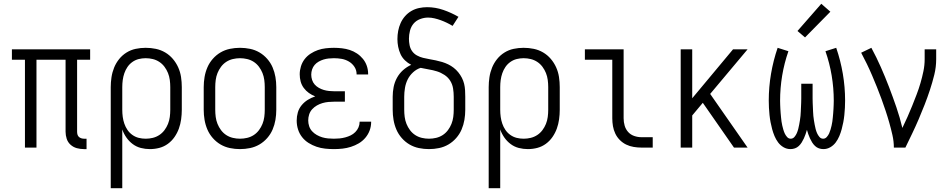

<svg xmlns="http://www.w3.org/2000/svg" viewBox="-20 -781 5040 1016"><path d="M424 8Q405 8 386.5 3Q368 -2 353.5 -15Q339 -28 333 -46.5Q327 -65 327 -84V-465H173V0H112V-465H43V-520H457V-465H388V-84Q388 -76 390 -69Q392 -62 397 -57Q402 -52 409.5 -49.5Q417 -47 424 -47H438V8Z M566 215V-320Q566 -346 570 -372.5Q574 -399 584 -423.5Q594 -448 610.5 -468.5Q627 -489 649.5 -503Q672 -517 698 -522.5Q724 -528 751 -528Q778 -528 804.5 -522.5Q831 -517 854 -503.5Q877 -490 894.5 -469.5Q912 -449 923 -424.5Q934 -400 938 -373.5Q942 -347 942 -320V-200Q942 -175 938.5 -149.5Q935 -124 926.5 -100.5Q918 -77 903.5 -56Q889 -35 868.5 -20Q848 -5 823.5 1.5Q799 8 773 8Q749 8 725.5 2Q702 -4 682.5 -18.5Q663 -33 649 -53Q635 -73 627 -96V215ZM751 -47Q770 -47 788.5 -51.5Q807 -56 823 -66.5Q839 -77 850.5 -92.5Q862 -108 869 -125.5Q876 -143 878.5 -162Q881 -181 881 -200V-320Q881 -339 878.5 -358Q876 -377 869 -394.5Q862 -412 850.5 -427.5Q839 -443 823 -453.5Q807 -464 788.5 -468.5Q770 -473 751 -473Q732 -473 714 -468.5Q696 -464 680.5 -453Q665 -442 654.5 -426.5Q644 -411 638 -393.5Q632 -376 629.5 -357.5Q627 -339 627 -320V-200Q627 -181 629.5 -162.5Q632 -144 638 -126.5Q644 -109 654.5 -93.5Q665 -78 680.5 -67Q696 -56 714 -51.5Q732 -47 751 -47Z M1250 8Q1223 8 1196.5 2.5Q1170 -3 1147 -16.5Q1124 -30 1106 -50.5Q1088 -71 1077.5 -95.5Q1067 -120 1062.5 -146.5Q1058 -173 1058 -200V-320Q1058 -347 1062.5 -373.5Q1067 -400 1077.5 -424.5Q1088 -449 1106 -469.5Q1124 -490 1147 -503.5Q1170 -517 1196.5 -522.5Q1223 -528 1250 -528Q1277 -528 1303.5 -522.5Q1330 -517 1353 -503.5Q1376 -490 1394 -469.5Q1412 -449 1422.5 -424.5Q1433 -400 1437.5 -373.5Q1442 -347 1442 -320V-200Q1442 -173 1437.5 -146.5Q1433 -120 1422.5 -95.5Q1412 -71 1394 -50.5Q1376 -30 1353 -16.5Q1330 -3 1303.5 2.5Q1277 8 1250 8ZM1250 -47Q1269 -47 1288 -51.5Q1307 -56 1323 -66.5Q1339 -77 1350.5 -92.5Q1362 -108 1369 -125.5Q1376 -143 1378.5 -162Q1381 -181 1381 -200V-320Q1381 -339 1378.5 -358Q1376 -377 1369 -394.5Q1362 -412 1350.5 -427.5Q1339 -443 1323 -453.5Q1307 -464 1288 -468.5Q1269 -473 1250 -473Q1231 -473 1212 -468.5Q1193 -464 1177 -453.5Q1161 -443 1149.5 -427.5Q1138 -412 1131 -394.5Q1124 -377 1121.5 -358Q1119 -339 1119 -320V-200Q1119 -181 1121.5 -162Q1124 -143 1131 -125.5Q1138 -108 1149.5 -92.5Q1161 -77 1177 -66.5Q1193 -56 1212 -51.5Q1231 -47 1250 -47Z M1747 8Q1724 8 1700.5 5.5Q1677 3 1655 -4.5Q1633 -12 1613 -24.5Q1593 -37 1578.5 -55.5Q1564 -74 1557 -96.5Q1550 -119 1550 -143Q1550 -165 1556 -186Q1562 -207 1576 -224Q1590 -241 1608.5 -252.5Q1627 -264 1648 -271Q1630 -278 1614.5 -289Q1599 -300 1587.5 -315.5Q1576 -331 1571 -349.5Q1566 -368 1566 -388Q1566 -409 1572.5 -430Q1579 -451 1592 -468Q1605 -485 1623.5 -497Q1642 -509 1662 -516Q1682 -523 1704 -525.5Q1726 -528 1747 -528Q1768 -528 1789.5 -525.5Q1811 -523 1831 -516.5Q1851 -510 1869 -498Q1887 -486 1900.5 -469.5Q1914 -453 1921 -432.5Q1928 -412 1928 -391Q1928 -390 1928 -389Q1928 -388 1928 -387H1867Q1867 -388 1867 -388.5Q1867 -389 1867 -389Q1867 -410 1855.5 -427.5Q1844 -445 1826 -455.5Q1808 -466 1788 -469.5Q1768 -473 1747 -473Q1733 -473 1719 -471.5Q1705 -470 1692 -466Q1679 -462 1666.5 -455Q1654 -448 1645 -437.5Q1636 -427 1631.5 -413.5Q1627 -400 1627 -386Q1627 -372 1631.5 -358Q1636 -344 1645.5 -333.5Q1655 -323 1667.5 -316Q1680 -309 1693.5 -305Q1707 -301 1721.5 -299.5Q1736 -298 1750 -298H1805V-243H1750Q1734 -243 1718 -241.5Q1702 -240 1686.5 -235.5Q1671 -231 1657 -223Q1643 -215 1632 -203Q1621 -191 1616 -175.5Q1611 -160 1611 -144Q1611 -128 1616 -113Q1621 -98 1631.5 -86.5Q1642 -75 1656 -67Q1670 -59 1685 -54.5Q1700 -50 1716 -48.5Q1732 -47 1747 -47Q1762 -47 1777 -48.5Q1792 -50 1807 -54Q1822 -58 1835.5 -64.5Q1849 -71 1860 -82Q1871 -93 1877 -107Q1883 -121 1883 -136Q1883 -136 1883 -136.5Q1883 -137 1883 -137H1944Q1944 -136 1944 -136Q1944 -136 1944 -135Q1944 -112 1936 -90.5Q1928 -69 1913 -51.5Q1898 -34 1878.5 -22.5Q1859 -11 1837 -4Q1815 3 1792.5 5.5Q1770 8 1747 8Z M2250 8Q2223 8 2196.5 2.5Q2170 -3 2147 -16.5Q2124 -30 2106 -50.5Q2088 -71 2077.5 -95.5Q2067 -120 2062.5 -146.5Q2058 -173 2058 -200V-269Q2058 -295 2063 -320.5Q2068 -346 2080.5 -369Q2093 -392 2112.5 -409.5Q2132 -427 2156 -438Q2138 -447 2123 -461.5Q2108 -476 2099.5 -494.5Q2091 -513 2087 -533.5Q2083 -554 2083 -574Q2083 -596 2087 -617.5Q2091 -639 2100 -659Q2109 -679 2123.5 -695.5Q2138 -712 2157 -723Q2176 -734 2197.5 -738.5Q2219 -743 2240 -743Q2284 -743 2326 -728.5Q2368 -714 2406 -692L2375 -644Q2360 -653 2344.5 -660.5Q2329 -668 2312.5 -674Q2296 -680 2279 -684Q2262 -688 2245 -688Q2224 -688 2203 -680Q2182 -672 2168.5 -656Q2155 -640 2149.5 -618.5Q2144 -597 2144 -576Q2144 -559 2147.5 -541.5Q2151 -524 2161 -510Q2171 -496 2186.5 -487.5Q2202 -479 2218.5 -475Q2235 -471 2252 -468Q2269 -465 2286 -461.5Q2303 -458 2319.5 -453Q2336 -448 2351.5 -440.5Q2367 -433 2380.5 -422.5Q2394 -412 2405 -398.5Q2416 -385 2424 -369.5Q2432 -354 2436 -337.5Q2440 -321 2441 -303.5Q2442 -286 2442 -269V-200Q2442 -173 2437.5 -146.5Q2433 -120 2422.5 -95.5Q2412 -71 2394 -50.5Q2376 -30 2353 -16.5Q2330 -3 2303.5 2.5Q2277 8 2250 8ZM2250 -47Q2269 -47 2288 -51.5Q2307 -56 2323 -66.5Q2339 -77 2350.5 -92.5Q2362 -108 2369 -125.5Q2376 -143 2378.5 -162Q2381 -181 2381 -200V-269Q2381 -291 2377.5 -313Q2374 -335 2362.5 -353.5Q2351 -372 2332 -384.5Q2313 -397 2292 -403.5Q2271 -410 2249.5 -413.5Q2228 -417 2206 -422Q2184 -415 2166 -398.5Q2148 -382 2137.5 -361Q2127 -340 2123 -316Q2119 -292 2119 -269V-200Q2119 -181 2121.5 -162Q2124 -143 2131 -125.5Q2138 -108 2149.5 -92.5Q2161 -77 2177 -66.5Q2193 -56 2212 -51.5Q2231 -47 2250 -47Z M2566 215V-320Q2566 -346 2570 -372.5Q2574 -399 2584 -423.5Q2594 -448 2610.5 -468.5Q2627 -489 2649.5 -503Q2672 -517 2698 -522.5Q2724 -528 2751 -528Q2778 -528 2804.5 -522.5Q2831 -517 2854 -503.5Q2877 -490 2894.5 -469.5Q2912 -449 2923 -424.5Q2934 -400 2938 -373.5Q2942 -347 2942 -320V-200Q2942 -175 2938.5 -149.5Q2935 -124 2926.5 -100.5Q2918 -77 2903.5 -56Q2889 -35 2868.5 -20Q2848 -5 2823.5 1.5Q2799 8 2773 8Q2749 8 2725.5 2Q2702 -4 2682.5 -18.5Q2663 -33 2649 -53Q2635 -73 2627 -96V215ZM2751 -47Q2770 -47 2788.5 -51.5Q2807 -56 2823 -66.5Q2839 -77 2850.5 -92.5Q2862 -108 2869 -125.5Q2876 -143 2878.5 -162Q2881 -181 2881 -200V-320Q2881 -339 2878.5 -358Q2876 -377 2869 -394.5Q2862 -412 2850.5 -427.5Q2839 -443 2823 -453.5Q2807 -464 2788.5 -468.5Q2770 -473 2751 -473Q2732 -473 2714 -468.5Q2696 -464 2680.5 -453Q2665 -442 2654.5 -426.5Q2644 -411 2638 -393.5Q2632 -376 2629.5 -357.5Q2627 -339 2627 -320V-200Q2627 -181 2629.5 -162.5Q2632 -144 2638 -126.5Q2644 -109 2654.5 -93.5Q2665 -78 2680.5 -67Q2696 -56 2714 -51.5Q2732 -47 2751 -47Z M3374 0Q3354 0 3333 -3.5Q3312 -7 3293.5 -16Q3275 -25 3260 -40Q3245 -55 3236 -74Q3227 -93 3223.5 -113.5Q3220 -134 3220 -155V-465H3075V-520H3280V-155Q3280 -135 3285.5 -116Q3291 -97 3304 -82.5Q3317 -68 3336 -61.5Q3355 -55 3374 -55H3434V0Z M3582 0V-520H3643V-261L3859 -520H3936L3738 -284L3936 0H3864L3699 -237L3643 -170V0Z M4163 8Q4143 8 4126 -2Q4109 -12 4097.5 -27.5Q4086 -43 4078.5 -61Q4071 -79 4066 -97.5Q4061 -116 4057.5 -134.5Q4054 -153 4052 -172.5Q4050 -192 4049 -211Q4048 -230 4048 -249Q4048 -320 4060 -390.5Q4072 -461 4095 -528L4152 -510Q4130 -447 4119 -381Q4108 -315 4108 -248Q4108 -237 4108.5 -226Q4109 -215 4109.5 -204Q4110 -193 4111 -182Q4112 -171 4113 -160Q4114 -149 4115.5 -138Q4117 -127 4119.5 -116.5Q4122 -106 4125 -95.5Q4128 -85 4132.5 -75Q4137 -65 4145 -56Q4153 -47 4164 -47Q4176 -47 4184 -56.5Q4192 -66 4196.5 -76.5Q4201 -87 4204 -98.5Q4207 -110 4209 -121.5Q4211 -133 4213 -144.5Q4215 -156 4216 -167.5Q4217 -179 4217.5 -190.5Q4218 -202 4218.5 -213.5Q4219 -225 4219.5 -236.5Q4220 -248 4220 -260V-338H4280V-260Q4280 -248 4280.5 -236.5Q4281 -225 4281.5 -213.5Q4282 -202 4282.5 -190.5Q4283 -179 4284 -167.5Q4285 -156 4287 -144.5Q4289 -133 4291 -121.5Q4293 -110 4296 -98.5Q4299 -87 4303.5 -76.5Q4308 -66 4316 -56.5Q4324 -47 4336 -47Q4347 -47 4355 -56Q4363 -65 4367.5 -75Q4372 -85 4375 -95.5Q4378 -106 4380.5 -116.5Q4383 -127 4384.5 -138Q4386 -149 4387 -160Q4388 -171 4389 -182Q4390 -193 4390.5 -204Q4391 -215 4391.5 -226Q4392 -237 4392 -248Q4392 -315 4381 -381Q4370 -447 4348 -510L4405 -528Q4428 -461 4440 -390.5Q4452 -320 4452 -249Q4452 -230 4451 -211Q4450 -192 4448 -172.5Q4446 -153 4442.5 -134.5Q4439 -116 4434 -97.5Q4429 -79 4421.5 -61Q4414 -43 4402.5 -27.5Q4391 -12 4374 -2Q4357 8 4337 8Q4325 8 4313.5 4Q4302 0 4293 -8.5Q4284 -17 4277.5 -27.5Q4271 -38 4266 -49Q4261 -60 4257 -71.5Q4253 -83 4250 -94Q4247 -83 4243 -71.5Q4239 -60 4234 -49Q4229 -38 4222.5 -27.5Q4216 -17 4207 -8.5Q4198 0 4186.5 4Q4175 8 4163 8ZM4240 -583 4200 -617 4326 -761 4374 -719Z M4710 0Q4710 -33 4702.5 -66Q4695 -99 4686 -131Q4677 -163 4666.5 -194.5Q4656 -226 4644.5 -257.5Q4633 -289 4620.5 -320Q4608 -351 4595 -381.5Q4582 -412 4567.5 -442Q4553 -472 4537 -502L4591 -528Q4618 -478 4641 -426Q4664 -374 4684.5 -320.5Q4705 -267 4723.5 -213Q4742 -159 4755 -104Q4769 -133 4782 -162Q4795 -191 4807 -221Q4819 -251 4830.5 -281Q4842 -311 4851 -342Q4860 -373 4866.5 -404.5Q4873 -436 4873 -468V-520H4934V-468Q4934 -426 4924 -385.5Q4914 -345 4901 -305.5Q4888 -266 4873 -227.5Q4858 -189 4841.5 -150.5Q4825 -112 4807 -74.5Q4789 -37 4771 0Z"/></svg>

Font: Iosevka SS04 Light
Style: Regular
Weight: 300
Monospace: yes
Designer: Belleve Invis
Foundry: Belleve Invis
Version: Version 19.0.0; ttfautohint (v1.8.4)